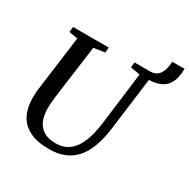

<svg xmlns="http://www.w3.org/2000/svg" viewBox="-192 -1043 1207 1227"><g transform="rotate(30 412.0 -429.0)"><path d="M329.5 10Q240.5 10 185 -17.8Q129.5 -45.5 103.2 -95.5Q77 -145.5 75.5 -212.5Q75.5 -231 76 -250.8Q76.5 -270.5 79.5 -291.5L132.5 -692.5L68.5 -704L72.5 -743H336L332 -704.5L251 -692L198 -299.5Q195 -273 193.2 -249.5Q191.5 -226 192 -206Q193 -158 208.8 -121.2Q224.5 -84.5 258 -63.8Q291.5 -43 346.5 -43Q403 -43 442.8 -71.8Q482.5 -100.5 507.8 -159.5Q533 -218.5 544 -308L592.5 -692L522 -704.5L526 -743H643.5Q674 -743.5 693 -759.2Q712 -775 721.5 -802.8Q731 -830.5 733 -867.5H823.5Q823 -832 815.8 -800.8Q808.5 -769.5 790.8 -745.8Q773 -722 741.8 -708Q710.5 -694 661.5 -692.5L611.5 -306Q600.5 -222 577.5 -161.8Q554.5 -101.5 519 -63.8Q483.5 -26 436.2 -8Q389 10 329.5 10Z"/></g></svg>

Font: Merriweather 48pt Medium
Style: Italic
Weight: 500
Italic angle: -7.8°
Version: Version 2.101